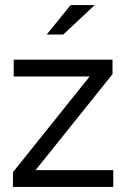

<svg xmlns="http://www.w3.org/2000/svg" viewBox="-20 -736 503 756"><path d="M164 -600H229L353 -716H258ZM31 0H426V-66H120L423 -444V-501H34V-435H333L31 -58Z"/></svg>

Font: Red Hat Display
Style: Regular
Weight: 400
Designer: Pentagram, MCKL
Foundry: Pentagram, MCKL
Version: Version 1.023